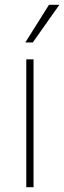

<svg xmlns="http://www.w3.org/2000/svg" viewBox="-20 -776 266 796"><path d="M119 0H89V-530H119ZM183 -756H226L116 -600Q116 -600 113 -600Q110 -600 105.5 -600Q101 -600 96 -600Q91 -600 88 -600Q85 -600 85 -600Z"/></svg>

Font: Roundo Variable
Style: Regular
Weight: 200
Designer: Shiva Nallaperumal
Foundry: Indian Type Foundry
Version: Version 2.000